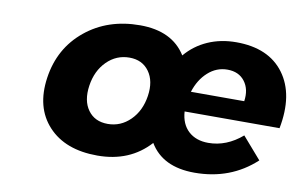

<svg xmlns="http://www.w3.org/2000/svg" viewBox="-63 -659 1219 779"><g transform="rotate(10 547.0 -269.5)"><path d="M122.1 -270Q140.1 -394 232.2 -469.5Q324.2 -544.9 457 -544.9Q589.4 -544.9 646 -454.1Q683.1 -498 736.1 -521.5Q789.1 -544.9 853 -544.9Q986.8 -544.9 1050 -459.5Q1113.3 -374 1085.9 -231.9H694.8Q698.2 -180.2 729.2 -151.6Q760.3 -123 811 -123Q886.2 -123 950.2 -178.2L1027.8 -88.9Q925.3 5.9 776.9 5.9Q645.5 5.9 591.8 -84Q510.3 5.9 377 5.9Q244.1 5.9 174.1 -69.8Q104 -145.5 122.1 -270ZM295.9 -268.1Q286.6 -205.1 314.5 -166.5Q342.3 -127.9 396 -127.9Q449.2 -127.9 488.5 -166.7Q527.8 -205.6 537.1 -268.1Q546.4 -330.1 518.3 -369.1Q490.2 -408.2 437 -408.2Q383.3 -408.2 344.2 -369.4Q305.2 -330.6 295.9 -268.1ZM706.1 -314.9H925.8Q933.1 -364.7 908.4 -397Q883.8 -429.2 836.9 -429.2Q792 -429.2 757.1 -397.7Q722.2 -366.2 706.1 -314.9Z"/></g></svg>

Font: Trueno
Style: Bold Italic
Weight: 700
Designer: Julieta Ulanovsky
Foundry: Julieta Ulanovsky
Version: Version 3.001b | FøM Fix